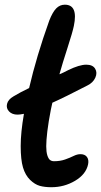

<svg xmlns="http://www.w3.org/2000/svg" viewBox="-20 -804 427 811"><path d="M196.8 -13.2Q168.9 -13.2 147.9 -19Q127 -24.9 106.9 -44.4Q86.9 -64 77.1 -96.7Q67.4 -129.4 67.4 -187Q67.4 -244.6 81.1 -323.2Q64 -319.8 54.2 -319.8Q31.2 -319.8 18.3 -333.3Q5.4 -346.7 9.8 -365.2Q14.2 -383.8 37.1 -397Q66.9 -415 103 -432.1Q133.8 -565.4 188 -716.8Q202.1 -752.9 217.5 -768.6Q232.9 -784.2 253.9 -784.2Q310.5 -784.2 292 -694.8Q286.6 -668 265.1 -601.8Q243.7 -535.6 231 -490.2Q245.1 -495.6 268.1 -507.8Q315.4 -530.8 344.2 -530.8Q371.6 -530.8 381.8 -513.9Q392.1 -497.1 382.6 -475.8Q373 -454.6 349.1 -442.9Q252.9 -393.1 201.2 -370.1Q196.3 -348.1 194.8 -340.8Q184.6 -288.1 179.9 -249Q175.3 -210 175.3 -186.3Q175.3 -162.6 179.9 -147.9Q184.6 -133.3 191.4 -128.2Q198.2 -123 208 -123Q234.4 -123 255.1 -130.4Q275.9 -137.7 291 -145.3Q306.2 -152.8 319.8 -152.8Q338.4 -152.8 347.2 -141.1Q356 -129.4 352.1 -109.9Q343.3 -67.9 297.4 -40.5Q251.5 -13.2 196.8 -13.2Z"/></svg>

Font: Shantell Sans Irregular Bouncy
Style: Italic
Weight: 500
Italic angle: -11.31°
Designer: Stephen Nixon, Anya Danilova, Shantell Martin
Foundry: Arrow Type
Version: Version 1.006;[9816181b4]